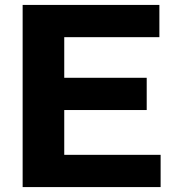

<svg xmlns="http://www.w3.org/2000/svg" viewBox="-20 -760 712 780"><path d="M241 -131H632.5V0H72V-740H627.5V-609H241V-444H576V-313H241Z"/></svg>

Font: Encode Sans Semi Expanded
Style: Bold
Weight: 700
Width: 6
Designer: Multiple Designers
Foundry: Impallari Type
Version: Version 2.000